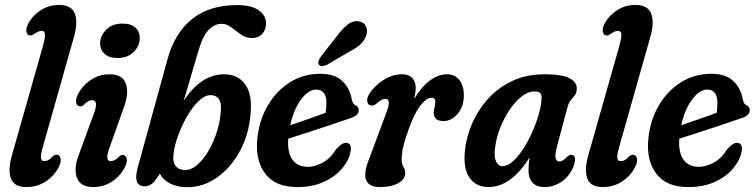

<svg xmlns="http://www.w3.org/2000/svg" viewBox="-20 -749 3061 778"><path d="M280 -600.5 154.5 -157Q144.5 -122.5 145.8 -109.2Q147 -96 159 -96Q167 -96 175 -99.8Q183 -103.5 192.5 -114.5Q202 -123 211 -122Q221.5 -121 225.2 -107.2Q229 -93.5 217 -70Q198 -34.5 164 -12.8Q130 9 86 9Q37 9 24.2 -26Q11.5 -61 28.5 -120.5L154 -562.5Q163.5 -597 162.2 -610.5Q161 -624 149 -624Q137.5 -624 122 -613.5Q108 -603.5 100.5 -605.5Q90.5 -606.5 87.2 -620Q84 -633.5 96 -656.5Q114 -688 146.5 -708.5Q179 -729 219.5 -729Q269.5 -729 283 -694Q296.5 -659 280 -600.5Z M455.5 -514Q422 -514 404 -530.5Q386 -547 385.5 -573Q385.5 -603 409.8 -628.2Q434 -653.5 477 -653.5Q510.5 -653.5 528.5 -637Q546.5 -620.5 546.5 -595Q546.5 -564.5 522.5 -539.2Q498.5 -514 455.5 -514ZM424 -151.5Q403.5 -96 428.5 -96Q436 -96 444.2 -100Q452.5 -104 463 -114.5Q471.5 -122.5 479.5 -121Q489.5 -120 493.2 -106.2Q497 -92.5 485 -69.5Q465 -33 431.8 -12Q398.5 9 358.5 9Q306 9 292 -28.2Q278 -65.5 299 -121L360 -287.5Q381 -343 353.5 -343Q345.5 -343 337.8 -338.8Q330 -334.5 319 -323.5Q310.5 -316 303 -318Q292.5 -319 288.8 -332.5Q285 -346 297 -369Q316 -404.5 349.8 -426.2Q383.5 -448 424 -448Q476.5 -448 489.8 -410.5Q503 -373 483.5 -318.5Z M783 -539.5 724 -339.5Q756.5 -391 798.2 -419.5Q840 -448 888 -448Q943.5 -448 973 -407.8Q1002.5 -367.5 995.5 -290.5Q989.5 -207 953.2 -139Q917 -71 860.8 -30.8Q804.5 9.5 739 9.5Q701.5 9.5 672.5 -3.8Q643.5 -17 628 -44.5L604.5 -12.5Q587 6 567 6Q517.5 6 538 -69.5L659 -510Q688.5 -617 759.5 -672.8Q830.5 -728.5 940 -728.5Q998.5 -728.5 1028.2 -707.5Q1058 -686.5 1058 -654Q1058 -629 1042.8 -612Q1027.5 -595 1000.5 -595Q976 -595 956 -609.2Q936 -623.5 917.5 -638Q899 -652.5 879 -652.5Q849 -652.5 825 -627.5Q801 -602.5 783 -539.5ZM834 -363.5Q809.5 -363.5 784.5 -339.2Q759.5 -315 738.2 -278Q717 -241 702.2 -201Q687.5 -161 683.5 -128.5Q678.5 -94 691.5 -77Q704.5 -60 730 -60Q755.5 -60 779.2 -80.8Q803 -101.5 822.8 -134.2Q842.5 -167 855.5 -205Q868.5 -243 872.5 -277.5Q880 -326.5 868.5 -345Q857 -363.5 834 -363.5Z M1401 -138Q1396 -103.5 1368.8 -69.5Q1341.5 -35.5 1294.8 -13.2Q1248 9 1184 9Q1099 9 1058.2 -41Q1017.5 -91 1021.5 -170.5Q1025.5 -248.5 1059.8 -312Q1094 -375.5 1150.5 -412.8Q1207 -450 1277.5 -450Q1336 -450 1366.8 -421Q1397.5 -392 1405.5 -346Q1408.5 -334.5 1411.2 -330.2Q1414 -326 1419.5 -323Q1432 -318 1433.5 -305Q1434.5 -294 1426.8 -285Q1419 -276 1397.5 -269.5Q1365 -258 1320.2 -243Q1275.5 -228 1229.8 -213.2Q1184 -198.5 1148 -187V-186.5Q1144 -131.5 1165 -102.2Q1186 -73 1227 -73Q1256 -73 1287.2 -89.8Q1318.5 -106.5 1342 -144.5Q1369.5 -174.5 1386.5 -170Q1405.5 -165.5 1401 -138ZM1261.5 -386Q1229.5 -386 1199.5 -345.2Q1169.5 -304.5 1156 -241.5Q1190 -253 1229.5 -266.8Q1269 -280.5 1299.5 -292Q1302.5 -309.5 1302.5 -335Q1302.5 -358.5 1292.2 -372.2Q1282 -386 1261.5 -386ZM1342.5 -599.5Q1366 -631 1388.2 -649Q1410.5 -667 1436.5 -662Q1457.5 -657.5 1464.2 -639.2Q1471 -621 1462 -600Q1453 -579.5 1435.8 -565.2Q1418.5 -551 1389 -536L1304 -486Q1294.5 -481.5 1285.2 -481.5Q1276 -481.5 1272 -487.5Q1267.5 -495 1271.2 -503.8Q1275 -512.5 1282 -522Z M1485 -321.5Q1471 -322.5 1468.2 -337Q1465.5 -351.5 1477 -369.5Q1499.5 -404 1535.5 -426Q1571.5 -448 1610 -448Q1636 -448 1650.2 -433.2Q1664.5 -418.5 1664.5 -393Q1664.5 -375.5 1658 -348Q1689 -399 1723 -423.5Q1757 -448 1790.5 -448Q1823 -448 1841.2 -425.2Q1859.5 -402.5 1859.5 -363Q1859.5 -316.5 1834.2 -287.5Q1809 -258.5 1778 -258.5Q1755.5 -258.5 1746.5 -267.8Q1737.5 -277 1737.5 -290.5Q1737.5 -302.5 1740.8 -313Q1744 -323.5 1744 -337.5Q1744 -353 1728 -353Q1706.5 -353 1679.2 -315Q1652 -277 1627.5 -200.5Q1615 -163 1611.2 -141.8Q1607.5 -120.5 1607.5 -103.5Q1607.5 -83 1614.8 -72.8Q1622 -62.5 1622 -48.5Q1622 -22.5 1593.5 -6.8Q1565 9 1519.5 9Q1429 9 1476 -106L1543 -285.5Q1556.5 -320 1555.5 -334.2Q1554.5 -348.5 1540.5 -348.5Q1533.5 -348.5 1525.2 -343.8Q1517 -339 1503 -327Q1493 -320 1485 -321.5Z M2236.5 -154Q2228 -122 2231.5 -108.2Q2235 -94.5 2246.5 -94.5Q2260.5 -94.5 2279.5 -115Q2288.5 -123 2296 -121.5Q2319.5 -119 2304 -75Q2288 -35 2255.8 -13Q2223.5 9 2187 9Q2153.5 9 2137.5 -9.2Q2121.5 -27.5 2121.5 -59Q2121.5 -70.5 2122.5 -83.2Q2123.5 -96 2126.5 -112Q2051.5 9 1959 9Q1910.5 9 1883.8 -27.2Q1857 -63.5 1863.5 -135Q1868 -187.5 1890.5 -242.5Q1913 -297.5 1953.5 -344Q1994 -390.5 2052.2 -419.2Q2110.5 -448 2187 -448Q2258.5 -448 2289.2 -431.2Q2320 -414.5 2317 -385.5Q2315.5 -370.5 2308.5 -362Q2301.5 -353.5 2293.2 -343.8Q2285 -334 2280 -316ZM1986 -150Q1981 -113.5 1990.2 -94.5Q1999.5 -75.5 2016 -75.5Q2036 -75.5 2057.8 -94.8Q2079.5 -114 2099.8 -145.2Q2120 -176.5 2136.5 -213.5Q2153 -250.5 2163.2 -286.5Q2173.5 -322.5 2174.5 -351Q2175.5 -364.5 2169.2 -371.5Q2163 -378.5 2145 -378.5Q2120 -378.5 2094.2 -358.5Q2068.5 -338.5 2045.8 -305.2Q2023 -272 2007 -231.5Q1991 -191 1986 -150Z M2615.5 -600.5 2490 -157Q2480 -122.5 2481.2 -109.2Q2482.5 -96 2494.5 -96Q2502.5 -96 2510.5 -99.8Q2518.5 -103.5 2528 -114.5Q2537.5 -123 2546.5 -122Q2557 -121 2560.8 -107.2Q2564.5 -93.5 2552.5 -70Q2533.5 -34.5 2499.5 -12.8Q2465.5 9 2421.5 9Q2372.5 9 2359.8 -26Q2347 -61 2364 -120.5L2489.5 -562.5Q2499 -597 2497.8 -610.5Q2496.5 -624 2484.5 -624Q2473 -624 2457.5 -613.5Q2443.5 -603.5 2436 -605.5Q2426 -606.5 2422.8 -620Q2419.5 -633.5 2431.5 -656.5Q2449.5 -688 2482 -708.5Q2514.5 -729 2555 -729Q2605 -729 2618.5 -694Q2632 -659 2615.5 -600.5Z M2985.5 -138Q2980.5 -103.5 2953.2 -69.5Q2926 -35.5 2879.2 -13.2Q2832.5 9 2768.5 9Q2683.5 9 2642.8 -41Q2602 -91 2606 -170.5Q2610 -248.5 2644.2 -312Q2678.5 -375.5 2735 -412.8Q2791.5 -450 2862 -450Q2920.5 -450 2951.2 -421Q2982 -392 2990 -346Q2993 -334.5 2995.8 -330.2Q2998.5 -326 3004 -323Q3016.5 -318 3018 -305Q3019 -294 3011.2 -285Q3003.5 -276 2982 -269.5Q2949.5 -258 2904.8 -243Q2860 -228 2814.2 -213.2Q2768.5 -198.5 2732.5 -187V-186.5Q2728.5 -131.5 2749.5 -102.2Q2770.5 -73 2811.5 -73Q2840.5 -73 2871.8 -89.8Q2903 -106.5 2926.5 -144.5Q2954 -174.5 2971 -170Q2990 -165.5 2985.5 -138ZM2846 -386Q2814 -386 2784 -345.2Q2754 -304.5 2740.5 -241.5Q2774.5 -253 2814 -266.8Q2853.5 -280.5 2884 -292Q2887 -309.5 2887 -335Q2887 -358.5 2876.8 -372.2Q2866.5 -386 2846 -386Z"/></svg>

Font: Fraunces 144pt S100 SemiBold
Style: Italic
Weight: 600
Italic angle: -16°
Version: Version 1.000; ttfautohint (v1.8.3)